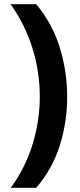

<svg xmlns="http://www.w3.org/2000/svg" viewBox="-20 -734 379 912"><path d="M299 -274Q299 -153 263.5 -41.5Q228 70 152 158H31Q99 66 134 -46.5Q169 -159 169 -275Q169 -394 133.5 -507Q98 -620 30 -714H152Q228 -623 263.5 -509.5Q299 -396 299 -274Z"/></svg>

Font: Noto Sans Ethiopic
Style: Bold
Weight: 700
Designer: Monotype Design Team
Foundry: Monotype Imaging Inc.
Version: Version 2.102; ttfautohint (v1.8.4.7-5d5b)